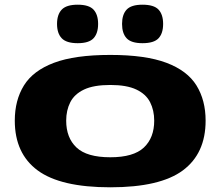

<svg xmlns="http://www.w3.org/2000/svg" viewBox="-20 -788 939 818"><path d="M43 -274Q43 -361 82 -424Q121 -487 210 -520.5Q299 -554 450 -554Q600 -554 689 -520.5Q778 -487 817 -424Q856 -361 856 -274Q856 -134 759 -62Q662 10 450 10Q238 10 140.5 -62Q43 -134 43 -274ZM262 -274Q262 -201 306 -159.5Q350 -118 450 -118Q549 -118 593 -159.5Q637 -201 637 -274Q637 -318 619.5 -352.5Q602 -387 561 -406.5Q520 -426 450 -426Q379 -426 338 -406.5Q297 -387 279.5 -352.5Q262 -318 262 -274ZM587 -604Q539 -604 519.5 -625Q500 -646 500 -686Q500 -726 519.5 -747Q539 -768 587 -768Q636 -768 655.5 -747Q675 -726 675 -686Q675 -646 655.5 -625Q636 -604 587 -604ZM311 -604Q263 -604 243 -625Q223 -646 223 -686Q223 -726 243 -747Q263 -768 311 -768Q359 -768 378.5 -747Q398 -726 398 -686Q398 -646 378.5 -625Q359 -604 311 -604Z"/></svg>

Font: Georama ExtraExtended
Style: Bold
Weight: 700
Width: 8
Designer: Jean-Baptiste Levee
Foundry: Production Type
Version: Version 1.000